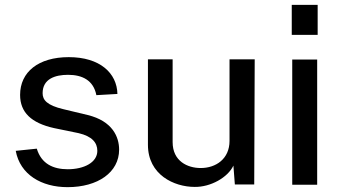

<svg xmlns="http://www.w3.org/2000/svg" viewBox="-20 -763 1409 793"><path d="M259 10C384 10 472 -51 472 -145C472 -197 445 -263 342 -288L242 -312C174 -328 156 -350 156 -378C156 -438 209 -454 261 -454C319 -454 366 -432 378 -370L465 -375C463 -461 393 -527 264 -527C139 -527 63 -466 63 -371C63 -299 109 -255 203 -234L305 -213C360 -200 382 -174 382 -140C382 -92 327 -64 260 -64C200 -64 151 -86 132 -149L45 -140C63 -42 151 10 259 10Z M784 9C850 10 921 -30 944 -79L950 -1H1030L1032 -518H928V-181C928 -107 872 -69 809 -69C755 -69 693 -97 693 -176V-518H591V-165C591 -41 699 9 784 9Z M1292 -743H1185V-619H1292ZM1290 -517H1187V0H1290Z"/></svg>

Font: United Sans Medium
Style: Regular
Weight: 500
Designer: Pablo Impallari, Rodrigo Fuenzalida (Modified by Dan O. Williams)
Version: Version 1.000;PS 001.000;hotconv 1.0.88;makeotf.lib2.5.64775